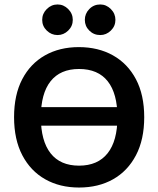

<svg xmlns="http://www.w3.org/2000/svg" viewBox="-20 -820 708 860"><path d="M112 -340H565V-257H112ZM333 -609Q420 -609 486 -572Q552 -535 589 -465Q626 -395 626 -295Q626 -195 589 -124.5Q552 -54 486.5 -17Q421 20 334 20Q248 20 182.5 -17Q117 -54 80 -124.5Q43 -195 43 -295Q43 -395 79.5 -465Q116 -535 181.5 -572Q247 -609 333 -609ZM334 -511Q250 -511 206.5 -456Q163 -401 163 -295Q163 -189 206.5 -133.5Q250 -78 334 -78Q418 -78 462 -133.5Q506 -189 506 -295Q506 -401 462.5 -456Q419 -511 334 -511ZM429 -800Q456 -800 476.5 -779.5Q497 -759 497 -731Q497 -703 476.5 -683Q456 -663 429 -663Q400 -663 380 -683Q360 -703 360 -731Q360 -759 380 -779.5Q400 -800 429 -800ZM238 -800Q265 -800 285.5 -779.5Q306 -759 306 -731Q306 -703 285.5 -683Q265 -663 238 -663Q210 -663 189.5 -683Q169 -703 169 -731Q169 -759 189.5 -779.5Q210 -800 238 -800Z"/></svg>

Font: Podkova
Style: Bold
Weight: 700
Designer: Ilya Yudin
Foundry: Cyreal (www.cyreal.org)
Version: Version 2.102; ttfautohint (v1.8.1.43-b0c9)